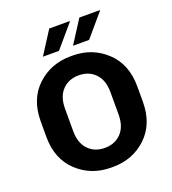

<svg xmlns="http://www.w3.org/2000/svg" viewBox="-159 -1014 1026 1144"><g transform="rotate(-20 354.0 -442.5)"><path d="M285 -895H413L415 -892L294 -750H192ZM476 -895H604L606 -892L485 -750H383ZM349 10Q223 10 135.5 -72Q48 -154 48 -294V-392Q48 -533 135 -614.5Q222 -696 349 -696H360Q485 -696 572.5 -614Q660 -532 660 -392V-294Q660 -154 573.5 -72Q487 10 360 10ZM498 -272V-414Q498 -490 458 -531.5Q418 -573 354 -573Q290 -573 250 -531.5Q210 -490 210 -414V-272Q210 -196 250 -154.5Q290 -113 354 -113Q418 -113 458 -154.5Q498 -196 498 -272Z"/></g></svg>

Font: Chivo
Style: Bold
Weight: 700
Designer: Hector Gatti
Foundry: Omnibus-Type
Version: Version 1.007;PS 001.007;hotconv 1.0.88;makeotf.lib2.5.64775